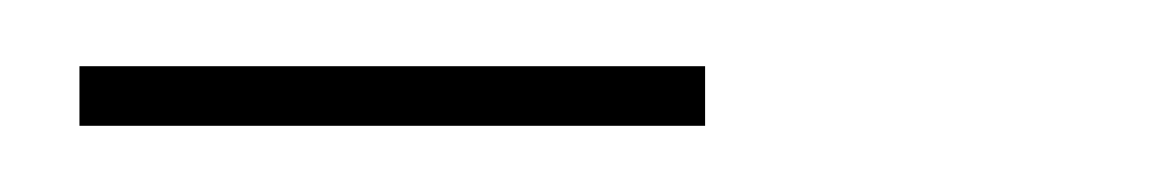

<svg xmlns="http://www.w3.org/2000/svg" viewBox="-20 -499 354 58"><path d="M4 -461V-479H193V-461Z"/></svg>

Font: Genos Thin Thin
Style: Regular
Weight: 250
Version: Version 1.010